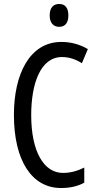

<svg xmlns="http://www.w3.org/2000/svg" viewBox="-20 -936 486 966"><path d="M278 -916C247 -916 230 -896 230 -858C230 -822 248 -801 278 -801C308 -801 324 -822 324 -858C324 -895 309 -916 278 -916ZM292 -649C329 -649 362 -637 392 -618L422 -689C381 -713 337 -725 289 -725C128 -725 50 -561 50 -358C50 -127 141 10 287 10C333 10 372 1 404 -17V-93C372 -77 337 -66 297 -66C199 -66 137 -176 137 -357C137 -512 182 -649 292 -649Z"/></svg>

Font: Noto Sans Gurmukhi UI ExtraCondensed
Style: Regular
Weight: 400
Width: 2
Designer: Jelle Bosma - Monotype Design Team
Foundry: Monotype Imaging Inc.
Version: Version 2.004